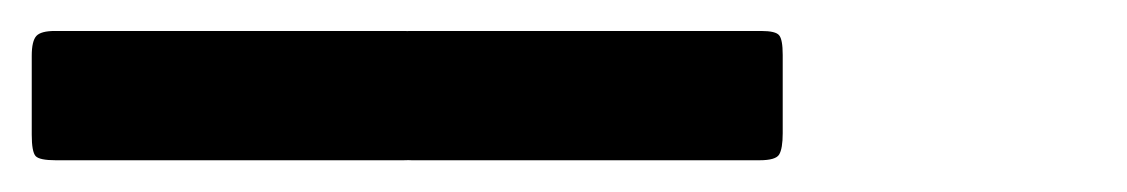

<svg xmlns="http://www.w3.org/2000/svg" viewBox="-148 41 728 124"><path d="M-112.5 61H113.5Q123 61 125.2 63.8Q127.5 66.5 127.5 76.5V127Q127.5 137 125.2 140.8Q123 144.5 112.5 144.5H-112Q-122.5 144.5 -125 141.8Q-127.5 139 -127.5 128V77Q-127.5 67.5 -124.5 64.2Q-121.5 61 -112.5 61ZM117.5 61H343.5Q353 61 355.2 63.8Q357.5 66.5 357.5 76.5V127Q357.5 137 355.2 140.8Q353 144.5 342.5 144.5H118Q107.5 144.5 105 141.8Q102.5 139 102.5 128V77Q102.5 67.5 105.5 64.2Q108.5 61 117.5 61Z"/></svg>

Font: Besley* Condensed Semi
Style: Italic
Weight: 600
Width: 3
Italic angle: -13°
Designer: Owen Earl
Foundry: indestructible type*
Version: Version 3.000; ttfautohint (v1.8.3)